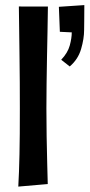

<svg xmlns="http://www.w3.org/2000/svg" viewBox="-20 -719 345 739"><path d="M50.4 -0.8Q52 -28.6 53.1 -58.9Q54.2 -89.2 55 -125.1Q55.8 -161 56.1 -204.7Q56.4 -248.4 56.4 -302.4Q56.4 -348.6 56.1 -402.7Q55.8 -456.8 55 -511.1Q54.2 -565.4 53.7 -612.8Q53.2 -660.2 52.6 -694L164.4 -693.8Q164 -649 162.9 -599.4Q161.8 -549.8 160.9 -498.6Q160 -447.4 159.3 -397.5Q158.6 -347.6 158.6 -301.6Q158.6 -249.2 159.5 -194Q160.4 -138.8 161.7 -90.7Q163 -42.6 163.8 -10.6ZM248.4 -463.2 215.6 -489Q240.8 -515.6 248.5 -543.9Q256.2 -572.2 256.2 -594.4L210.4 -596.6L206.6 -692.8L304.6 -699.4Q304.6 -683 304.4 -667.7Q304.2 -652.4 304.2 -637.1Q304.2 -621.8 303.8 -604.2Q303.8 -570 292.1 -530.2Q280.4 -490.4 248.4 -463.2Z"/></svg>

Font: Truculenta
Style: Regular
Weight: 400
Designer: Ivan Castro, Eva Sanz & Omnibus-Type Team
Foundry: Omnibus-Type
Version: Version 1.002